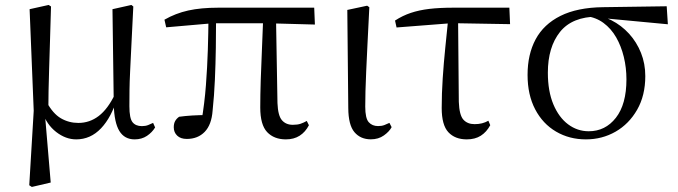

<svg xmlns="http://www.w3.org/2000/svg" viewBox="-20 -548 2737 775"><path d="M98.1 199.8 116.1 -100.8 99.5 -510.9 176.5 -528 185.9 -521.8Q183.7 -440.4 181.7 -378.9Q179.7 -317.5 178.3 -269.3Q176.9 -221.2 176 -181.2Q175.1 -141.2 175.1 -101.7L161.7 -82.8L184.7 188.8L108.5 206.6ZM523.5 14.6Q482.5 14.6 461.8 -19.3Q441.1 -53.3 439.2 -125.3V-128.5L434 -510.9L510.3 -528L518.1 -521.8Q513.7 -435.6 510.7 -372.5Q507.7 -309.5 505.4 -263.6Q503.1 -217.8 502.7 -183.5Q502.3 -149.2 502.3 -119.2Q502.3 -70.5 515 -54.7Q527.7 -38.9 552.7 -38.9Q567.1 -38.9 577.8 -43.1Q588.4 -47.3 598 -52L606.1 -33.6Q594.2 -13.7 573.1 0.5Q552 14.6 523.5 14.6ZM287.6 14.6Q245.3 14.6 206.7 -15.3Q168.1 -45.3 150.7 -96.8H148.5L167.8 -136.8Q193.6 -89.2 225.8 -70.5Q258.1 -51.8 296.3 -51.8Q341.9 -51.8 378.6 -79.9Q415.3 -108 444 -167.6L456.6 -155.4H454.2Q430.3 -74.8 387.9 -30.1Q345.5 14.6 287.6 14.6Z M734 12.8Q709.1 12.8 695.3 -0.4Q681.4 -13.7 681.4 -34.1Q681.4 -49.2 686.9 -59.2Q692.4 -69.2 703.1 -76.7Q727.6 -80.1 755.7 -81.8Q783.7 -83.5 817 -83.6L793.1 -56.8Q805.7 -131.3 811.2 -204.1Q816.7 -276.8 818.9 -346.5Q821.1 -416.2 821.6 -482H852.2Q852.2 -419.6 851.2 -354.8Q850.2 -290 847.4 -226Q844.6 -162 838.2 -101.6Q834 -44.2 806.2 -15.7Q778.4 12.8 734 12.8ZM650.8 -437.7 643.8 -468.5Q688.4 -494.2 739.7 -505.6Q791 -517 862.1 -517H1248.3L1251.1 -448.9L1063.6 -454H837.8ZM1134 14.6Q1086.2 14.6 1058.3 -14.8Q1030.5 -44.3 1030.5 -114.1Q1030.5 -163.3 1032.4 -222.9Q1034.4 -282.5 1037.3 -348.6Q1040.2 -414.7 1042.6 -482H1094L1100 -131.8Q1102 -81.3 1118 -62.8Q1134.1 -44.2 1161.9 -44.2Q1180.9 -44.2 1193.4 -48.5Q1205.9 -52.8 1218.3 -59.8L1226.9 -42.5Q1212.7 -15 1189.5 -0.2Q1166.4 14.6 1134 14.6Z M1476.8 14.4Q1435.3 14.4 1410.7 -14.5Q1386.2 -43.4 1385.8 -111.9L1381.9 -507.9L1462 -525L1470.8 -518.8Q1466.3 -430.3 1463.2 -367.2Q1460.1 -304.2 1458.1 -259Q1456.1 -213.9 1455.2 -180.2Q1454.3 -146.5 1454.3 -117.6Q1454.3 -70.5 1468.4 -54.8Q1482.4 -39.1 1506 -39.1Q1520.8 -39.1 1531.5 -43.2Q1542.3 -47.3 1551.9 -52L1560.8 -34.8Q1551.5 -16.9 1529.5 -1.3Q1507.5 14.4 1476.8 14.4Z M1580.7 -437.1 1574.5 -465Q1604.8 -484.8 1638 -495.9Q1671.2 -507.1 1712.9 -512.1Q1754.6 -517 1810.4 -517H2036L2038.9 -450.5L1804.4 -454.5ZM1864.2 14.6Q1816.7 14.6 1789.8 -14.3Q1762.9 -43.2 1762.9 -112.1Q1762.9 -170.4 1767 -232.2Q1771.1 -293.9 1777.4 -355.7Q1783.8 -417.4 1789.5 -474.9H1829L1832 -136.8Q1834 -83.2 1850.5 -65Q1866.9 -46.9 1895.5 -46.9Q1912.3 -46.9 1925.7 -50.3Q1939.1 -53.7 1951.3 -60.7L1958.9 -42.7Q1944 -15 1920.8 -0.2Q1897.6 14.6 1864.2 14.6Z M2345 14.6Q2278.2 14.6 2224.5 -16.8Q2170.8 -48.2 2140.1 -106.9Q2109.5 -165.5 2109.5 -245.6Q2109.5 -328.5 2142 -389.2Q2174.6 -450 2242.2 -483.8Q2309.9 -517.6 2413.8 -519L2671.1 -522.7L2675.8 -450L2409.1 -475.1L2392.2 -481Q2289.5 -480.5 2240.4 -419.1Q2191.4 -357.7 2191.4 -254.5Q2191.4 -179.9 2213.6 -126.9Q2235.9 -73.9 2273.2 -46.1Q2310.6 -18.2 2356.4 -18.2Q2423.4 -18.2 2466 -72.6Q2508.6 -127 2508.6 -227.7Q2508.6 -274.5 2498 -318.2Q2487.4 -361.8 2467.1 -397.3Q2446.7 -432.7 2416 -455.4Q2385.4 -478.1 2344.6 -483L2358 -492Q2405.9 -487.6 2447.2 -466.6Q2488.5 -445.6 2519.2 -411.9Q2549.9 -378.2 2567.3 -334.6Q2584.7 -291.1 2584.7 -240.9Q2584.7 -162.3 2551.7 -104.9Q2518.8 -47.5 2464.5 -16.4Q2410.2 14.6 2345 14.6Z"/></svg>

Font: Source Han Serif JP VF
Style: Regular
Weight: 250
Designer: Ryoko NISHIZUKA 西塚涼子 (kana & ideographs); Frank Grießhammer (Latin, Greek & Cyrillic); Wenlong ZHANG 张文龙 (bopomofo); San
Foundry: Adobe
Version: Version 2.001;hotconv 1.1.0;makeotfexe 2.6.0